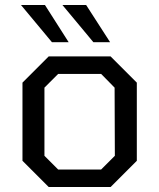

<svg xmlns="http://www.w3.org/2000/svg" viewBox="-20 -749 638 769"><path d="M188 -580 64 -729H160L255 -580ZM354 -580 230 -729H325L421 -580ZM175 0 70 -105V-418L175 -523H423L528 -418V-105L423 0ZM213 -70H385L440 -125L439 -398L385 -453H213L158 -398V-125Z"/></svg>

Font: Tomorrow
Style: Regular
Weight: 400
Designer: Tony de Marco, Monica Rizzolli
Foundry: Just in Type
Version: Version 2.002